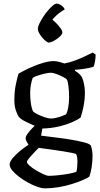

<svg xmlns="http://www.w3.org/2000/svg" viewBox="-20 -836 552 1056"><path d="M226 200Q210 200 185.5 191.5Q161 183 134.5 168.5Q108 154 85 136.5Q62 119 47.5 101.5Q33 84 33 69Q33 54 49.5 34Q66 14 90.5 -6Q115 -26 137 -40Q132 -47 126.5 -57.5Q121 -68 121 -76Q121 -86 132 -101Q143 -116 158 -131.5Q173 -147 184 -155L216 -147L206 -90Q214 -89 241.5 -85.5Q269 -82 305.5 -77.5Q342 -73 378.5 -66.5Q415 -60 442.5 -53Q470 -46 479 -37Q484 -24 486.5 -8.5Q489 7 489 21Q489 52 484 84Q479 116 471 136Q459 144 433.5 155Q408 166 374.5 176.5Q341 187 302 193.5Q263 200 226 200ZM249 131Q269 131 298.5 128Q328 125 356.5 120Q385 115 400 109Q403 101 404.5 82.5Q406 64 406 53Q406 40 404 28Q402 16 398 11Q396 9 376.5 5Q357 1 329 -3.5Q301 -8 272 -12Q243 -16 221 -19Q199 -22 193 -23Q179 -9 164 7Q149 23 138.5 36Q128 49 128 55Q128 62 142.5 75Q157 88 178 100.5Q199 113 218.5 122Q238 131 249 131ZM209 -129Q179 -140 157 -150Q135 -160 120 -167.5Q105 -175 96 -182Q87 -189 82 -195Q74 -208 66.5 -231Q59 -254 59 -285Q59 -333 67 -371Q75 -409 82 -431Q92 -437 114.5 -448.5Q137 -460 165.5 -472Q194 -484 223.5 -492Q253 -500 276 -500Q289 -500 308 -495Q327 -490 334 -487Q362 -492 392 -503Q422 -514 448.5 -527Q475 -540 490 -547L506 -536Q506 -518 502.5 -498.5Q499 -479 495 -469Q473 -462 446.5 -458Q420 -454 392 -452V-447Q401 -442 411.5 -433.5Q422 -425 431 -411Q438 -395 442.5 -372Q447 -349 447 -329Q447 -289 439.5 -251.5Q432 -214 423 -189Q410 -179 379 -165Q348 -151 304.5 -140.5Q261 -130 209 -129ZM260 -184Q271 -184 288.5 -188Q306 -192 321.5 -198Q337 -204 343 -207Q351 -220 355.5 -246.5Q360 -273 360 -301Q360 -335 356.5 -362.5Q353 -390 348 -398Q344 -404 326.5 -413Q309 -422 290 -429Q271 -436 261 -436Q248 -436 228 -431.5Q208 -427 188.5 -420.5Q169 -414 160 -408Q155 -395 150.5 -372.5Q146 -350 146 -326Q146 -300 148.5 -278Q151 -256 155 -242Q159 -228 162 -223Q168 -217 186.5 -207.5Q205 -198 226.5 -191Q248 -184 260 -184ZM248 -602Q242 -602 231.5 -610.5Q221 -619 211 -631Q201 -643 194.5 -655.5Q188 -668 188 -676Q188 -688 196 -705Q204 -722 216.5 -741.5Q229 -761 243 -777.5Q257 -794 270 -805Q283 -816 293 -816Q302 -816 311.5 -810Q321 -804 328 -797Q335 -790 335 -783Q322 -777 306.5 -765Q291 -753 279 -740.5Q267 -728 264 -719L262 -732Q274 -724 288 -710Q302 -696 312.5 -681.5Q323 -667 323 -657Q323 -650 314.5 -640.5Q306 -631 294 -622.5Q282 -614 269.5 -608Q257 -602 248 -602Z"/></svg>

Font: Texturina 12pt
Style: Regular
Weight: 400
Designer: Guillermo Torres Carreño
Foundry: Omnibus-Type
Version: Version 1.002